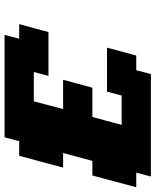

<svg xmlns="http://www.w3.org/2000/svg" viewBox="58 -972 665 820"><g transform="rotate(90 390.0 -562.5)"><path d="M129.4 -250H566.9L583.5 -312.5H646L696.3 -500H633.8Q639.6 -520.5 650.9 -562.3Q662.1 -604 667.5 -625H730L780.3 -812.5H717.8L734.4 -875H296.9L280.3 -812.5H217.8Q211.9 -792 200.7 -750Q189.5 -708 184.1 -687.5H371.6L388.7 -750H513.7Q508.3 -729.5 497.1 -687.5Q485.8 -645.5 480 -625H355Q349.1 -604 337.9 -562.3Q326.7 -520.5 321.3 -500H446.3Q440.9 -479 429.7 -437.3Q418.5 -395.5 413.1 -375H288.1L304.7 -437.5H117.2Q111.8 -417 100.6 -375Q89.4 -333 83.5 -312.5H146Z"/></g></svg>

Font: Faithful 32x
Style: SemiboldOblique
Weight: 400
Foundry: Faithful Resource Pack
Version: Version 1.0; January 27, 2023